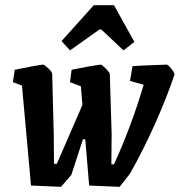

<svg xmlns="http://www.w3.org/2000/svg" viewBox="-20 -714 695 743"><path d="M655 -425Q626 -338 580.5 -236Q535 -134 483 -42L443 9L325 4L310 -175H301L256 -37L216 9L100 4L65 -383L30 -396L37 -444Q60 -449 100.5 -456.5Q141 -464 147 -464Q152 -464 167.5 -449Q183 -434 182 -427L188 -195L189 -80H200L299 -308L293 -380L251 -396L257 -444Q280 -449 316 -455.5Q352 -462 370 -464Q374 -464 389 -449Q404 -434 405 -427L412 -196L411 -78H421Q488 -224 536 -386L483 -401L493 -458Q520 -460 562 -461.5Q604 -463 625 -464Q630 -464 643 -448Q656 -432 655 -425ZM218 -555 343 -694H421L500 -552L458 -519L372 -600H365L251 -519Z"/></svg>

Font: Grenze SemiBold
Style: Italic
Weight: 600
Italic angle: -10°
Designer: Renata Polastri
Foundry: Omnibus-Type
Version: Version 1.002; ttfautohint (v1.8)